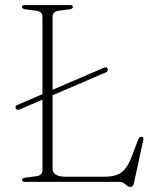

<svg xmlns="http://www.w3.org/2000/svg" viewBox="-20 -720 625 760"><path d="M42 -291.5Q40.5 -295.5 42.2 -299.2Q44 -303 49.5 -305L391.5 -452Q396 -454 400.2 -453.2Q404.5 -452.5 406.5 -447.5Q408 -444 406.2 -440Q404.5 -436 399 -433.5L57 -286.5Q53 -284.5 48.8 -285.5Q44.5 -286.5 42 -291.5ZM254.5 -683 212 -677.5Q200.5 -676 194.2 -670Q188 -664 188 -654.5V-53.5Q188 -37 200.5 -28.8Q213 -20.5 241.5 -20.5H392Q423 -20.5 443 -28Q463 -35.5 476.8 -53.5Q490.5 -71.5 502.5 -103L527 -168Q529.5 -173.5 532 -176Q534.5 -178.5 539.5 -178.5Q545 -178.5 546.8 -174.8Q548.5 -171 547 -164.5L509.5 7.5Q508 14 504.5 17Q501 20 497 20Q489 20 483 15Q477 10 470 5Q463 0 451.5 0H79.5Q73 0 70 -2.2Q67 -4.5 67 -8Q67 -15 81.5 -17L124 -22.5Q135.5 -24 141.8 -30Q148 -36 148 -45.5V-654.5Q148 -664 141.8 -670Q135.5 -676 124 -677.5L81.5 -683Q67 -685 67 -692Q67 -696 70 -698Q73 -700 79.5 -700H256.5Q263.5 -700 266 -698Q268.5 -696 268.5 -692Q268.5 -685 254.5 -683Z"/></svg>

Font: Fraunces Thin
Style: Regular
Weight: 250
Version: Version 1.000;[b76b70a41]